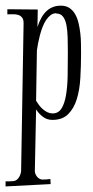

<svg xmlns="http://www.w3.org/2000/svg" viewBox="-32 -567 330 682"><path d="M101.1 -471.2Q113.8 -510.3 134.3 -528.6Q154.8 -546.9 184.1 -546.9Q202.1 -546.9 214.4 -538.8Q226.6 -530.8 234.6 -517.1Q242.7 -503.4 246.8 -485.8Q251 -468.3 253.2 -449.5Q255.4 -430.7 255.6 -411.9Q255.9 -393.1 255.9 -377Q255.9 -332.5 253.4 -290.3Q251 -248 240.7 -214.8Q230.5 -181.6 210 -161.4Q189.5 -141.1 153.8 -141.1Q135.3 -141.1 120.8 -151.9Q106.4 -162.6 96.2 -178.2L91.8 39.1Q91.3 44.4 93.5 50Q95.7 55.7 99.4 60.3Q103 64.9 108.2 67.9Q113.3 70.8 119.1 70.8Q126 70.8 133.1 70.3Q140.1 69.8 147 68.8L147.9 86.9L-12.2 95.2V77.1Q-5.4 77.1 2 77.1Q9.3 77.1 16.1 76.2Q22 75.7 26.9 72Q31.7 68.4 35.2 63.2Q38.6 58.1 40.5 52Q42.5 45.9 43 41L51.8 -484.9Q51.8 -498.5 46.1 -505.1Q40.5 -511.7 32.2 -514.2Q23.9 -516.6 13.7 -516.4Q3.4 -516.1 -5.9 -516.1V-534.2L102.1 -533.2ZM168 -520Q156.7 -520 147.9 -513.4Q139.2 -506.8 131.8 -495.8Q124.5 -484.9 119.1 -470.9Q113.8 -457 109.9 -442.4Q106 -427.7 103.3 -413.6Q100.6 -399.4 99.1 -388.2L96.2 -209Q100.6 -201.7 106.7 -193.6Q112.8 -185.5 120.4 -179Q127.9 -172.4 136.7 -168.2Q145.5 -164.1 154.8 -164.1Q175.3 -164.1 186.3 -181.4Q197.3 -198.7 202.4 -228.5Q207.5 -258.3 208.3 -297.4Q209 -336.4 209 -379.9Q209 -408.7 208.3 -434.1Q207.5 -459.5 203.9 -478.3Q200.2 -497.1 191.7 -508.1Q183.1 -519 168 -519Z"/></svg>

Font: Bigelow Rules
Style: Regular
Weight: 400
Designer: Astigmatic (AOETI)
Foundry: Astigmatic (AOETI)
Version: Version 1.001